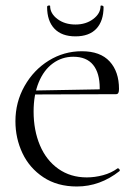

<svg xmlns="http://www.w3.org/2000/svg" viewBox="-20 -665 479 697"><path d="M36 -225Q36 -294 69 -352.5Q102 -411 157 -445Q212 -479 277 -479Q344 -479 378 -442Q412 -405 412 -342Q412 -332 409.5 -327.5Q407 -323 400 -323H341Q342 -331 342 -345Q342 -400 318 -429.5Q294 -459 246 -459Q205 -459 172 -435Q139 -411 120.5 -366Q102 -321 102 -260Q102 -192 125 -137.5Q148 -83 192 -52Q236 -21 295 -21Q324 -21 354 -29Q384 -37 407 -54H408Q411 -54 413.5 -50.5Q416 -47 414 -44Q343 12 259 12Q188 12 137.5 -21.5Q87 -55 61.5 -109Q36 -163 36 -225ZM81 -336 360 -341V-323L82 -322ZM162 -643Q162 -616 188.5 -596Q215 -576 254 -576Q292 -576 318.5 -596Q345 -616 345 -643Q345 -645 348 -645Q351 -645 353.5 -643.5Q356 -642 356 -640Q356 -589 330 -561Q304 -533 254 -533Q204 -533 177.5 -561Q151 -589 151 -640Q151 -644 156.5 -645Q162 -646 162 -643Z"/></svg>

Font: Cormorant Unicase
Style: Regular
Weight: 400
Designer: Christian Thalmann (Catharsis Fonts)
Foundry: Catharsis Fonts
Version: Version 4.000